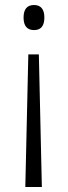

<svg xmlns="http://www.w3.org/2000/svg" viewBox="-20 -558 270 766"><path d="M116 -438Q74 -438 74 -488Q74 -538 116 -538Q136 -538 146.5 -525.5Q157 -513 157 -488Q157 -438 116 -438ZM135 -341 147 188H81L93 -341Z"/></svg>

Font: Noto Sans UI NarrowLight
Style: Regular
Weight: 300
Width: 4
Designer: Monotype Design Team
Foundry: Monotype Imaging Inc.
Version: Version 1.001